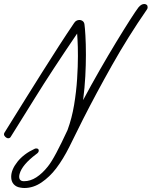

<svg xmlns="http://www.w3.org/2000/svg" viewBox="-38 -635 759 961"><path d="M84 306Q80 306 74.5 305.5Q69 305 64 304Q43 301 30.5 287Q18 273 18 250Q18 214 49.5 174.5Q81 135 135 110Q137 109 139 108.5Q141 108 143 108Q156 108 156 119Q156 128 144 136Q72 190 60 236Q59 240 58.5 243Q58 246 58 249Q58 272 82 272Q114 272 144 252.5Q174 233 201 199Q219 177 244 130Q269 83 300 16Q322 -44 333 -110.5Q344 -177 348 -240.5Q352 -304 352 -354Q352 -405 350 -436Q348 -467 348 -467Q217 -274 137.5 -145.5Q58 -17 15 51Q11 57 3 57Q-4 57 -11 50.5Q-18 44 -18 37Q-18 32 -15 28Q0 4 28.5 -42Q57 -88 94.5 -148Q132 -208 173.5 -274Q215 -340 256 -403.5Q297 -467 333 -520Q338 -528 345 -531.5Q352 -535 359 -535Q369 -535 376.5 -529Q384 -523 385 -511Q387 -498 389.5 -457.5Q392 -417 392 -360Q392 -311 389 -253.5Q386 -196 378 -134Q418 -209 461 -284Q504 -359 543.5 -424Q583 -489 612.5 -535Q642 -581 655 -598Q669 -615 684 -615Q691 -615 696 -611Q701 -607 701 -599Q701 -592 697 -587Q603 -451 523 -309Q443 -167 378 -39Q340 38 309 100Q278 162 243 208Q211 250 170 278Q129 306 84 306Z"/></svg>

Font: Meow Script
Style: Regular
Weight: 400
Designer: Robert E. Leuschke
Foundry: Robert E. Leuschke
Version: Version 1.010; ttfautohint (v1.8.3)